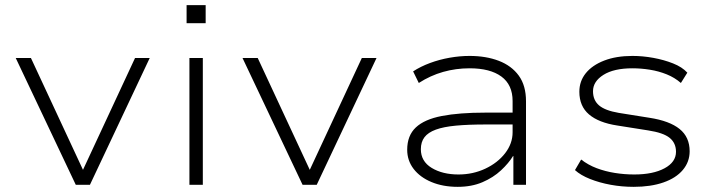

<svg xmlns="http://www.w3.org/2000/svg" viewBox="-20 -717 2775 745"><path d="M274 0 41 -492H100L302 -58L504 -492H561L329 0Z M704 -627V-697H778V-627ZM715 0V-492H767V0Z M1154 0 921 -492H980L1182 -58L1384 -492H1441L1209 0Z M1756 8Q1699 8 1654.5 -10.5Q1610 -29 1585 -61.5Q1560 -94 1560 -136Q1560 -191 1593.5 -222.5Q1627 -254 1694.5 -267Q1762 -280 1863 -280H1982V-234H1866Q1797 -234 1749 -229.5Q1701 -225 1671 -214Q1641 -203 1627 -184.5Q1613 -166 1613 -138Q1613 -91 1655 -65.5Q1697 -40 1759 -40Q1815 -40 1863 -62.5Q1911 -85 1940 -122.5Q1969 -160 1969 -204V-325Q1969 -388 1925.5 -420Q1882 -452 1802 -452Q1749 -452 1699.5 -438Q1650 -424 1605 -395L1583 -440Q1612 -459 1648.5 -472.5Q1685 -486 1724.5 -493Q1764 -500 1802 -500Q1866 -500 1915.5 -481Q1965 -462 1993 -423.5Q2021 -385 2021 -324V0H1972V-111L1971 -112Q1954 -84 1924 -56Q1894 -28 1852 -10Q1810 8 1756 8Z M2439 8Q2393 8 2349.5 0Q2306 -8 2269.5 -22.5Q2233 -37 2211 -57L2235 -98Q2262 -77 2295 -64.5Q2328 -52 2365.5 -46Q2403 -40 2441 -40Q2514 -40 2558.5 -64Q2603 -88 2603 -128Q2603 -162 2578.5 -182Q2554 -202 2495 -211L2375 -230Q2303 -241 2265.5 -273Q2228 -305 2228 -361Q2228 -402 2253 -433Q2278 -464 2324.5 -482Q2371 -500 2434 -500Q2474 -500 2515 -492.5Q2556 -485 2591.5 -471Q2627 -457 2647 -435L2622 -395Q2598 -416 2567 -428.5Q2536 -441 2501.5 -446.5Q2467 -452 2434 -452Q2362 -452 2321.5 -426.5Q2281 -401 2281 -363Q2281 -328 2304.5 -308Q2328 -288 2381 -279L2500 -260Q2578 -248 2617 -216.5Q2656 -185 2656 -130Q2656 -89 2629.5 -57.5Q2603 -26 2554 -9Q2505 8 2439 8Z"/></svg>

Font: Nunito Sans 7pt SemiExpanded ExtraLight
Style: Regular
Weight: 250
Width: 6
Designer: Vernon Adams
Foundry: Vernon Adams
Version: Version 3.101;gftools[0.9.27]